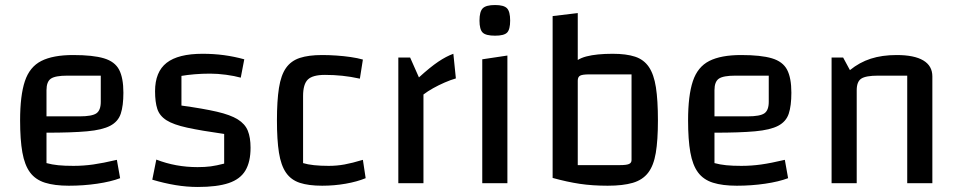

<svg xmlns="http://www.w3.org/2000/svg" viewBox="-20 -729 3815 764"><path d="M254 10Q197 10 159 -2Q121 -14 99.5 -43Q78 -72 69 -122.5Q60 -173 60 -250Q60 -349 79 -406Q98 -463 144.5 -486.5Q191 -510 271 -510Q350 -510 393.5 -497Q437 -484 454 -451.5Q471 -419 471 -360Q471 -308 460.5 -276.5Q450 -245 418.5 -228.5Q387 -212 326.5 -206.5Q266 -201 165 -201H135V-266H297Q346 -266 363.5 -278Q381 -290 381 -324V-428H248Q200 -428 182.5 -416Q165 -404 165 -370V-80Q187 -74 212 -71.5Q237 -69 272 -69Q312 -69 351 -74.5Q390 -80 445 -93L458 -20Q421 -6 366.5 2Q312 10 254 10Z M597 -366Q597 -443 643 -479Q689 -515 786 -515Q831 -515 871.5 -509.5Q912 -504 952 -493L938 -420Q913 -427 879.5 -431.5Q846 -436 816 -436Q784 -436 754.5 -433.5Q725 -431 702 -427V-309Q789 -297 843 -284.5Q897 -272 926 -254Q955 -236 966 -209Q977 -182 977 -141Q977 -85 956.5 -50.5Q936 -16 890 -0.5Q844 15 767 15Q723 15 678 7.5Q633 0 586 -14L602 -94Q679 -64 766 -64Q796 -64 818.5 -67Q841 -70 872 -78V-196Q780 -209 725 -221Q670 -233 642.5 -250.5Q615 -268 606 -295.5Q597 -323 597 -366Z M1262 10Q1208 10 1173 -1.5Q1138 -13 1118 -42Q1098 -71 1090 -121.5Q1082 -172 1082 -250Q1082 -328 1090 -379Q1098 -430 1118 -458.5Q1138 -487 1173 -498.5Q1208 -510 1262 -510Q1289 -510 1318.5 -508Q1348 -506 1375.5 -502Q1403 -498 1424 -492L1412 -416Q1376 -424 1342 -427.5Q1308 -431 1273 -431Q1224 -431 1205 -412.5Q1186 -394 1186 -347V-80Q1222 -69 1288 -69Q1320 -69 1350.5 -74.5Q1381 -80 1424 -93L1435 -20Q1401 -6 1355.5 2Q1310 10 1262 10Z M1612 -500 1647 -421Q1692 -462 1724 -483.5Q1756 -505 1784 -515L1794 -417Q1773 -411 1749 -400.5Q1725 -390 1703.5 -378Q1682 -366 1665 -353V0H1565V-500Z M1899 -493 1999 -508V0H1899ZM1950 -587Q1913 -587 1900.5 -599.5Q1888 -612 1888 -647Q1888 -683 1901 -696Q1914 -709 1950 -709Q1985 -709 1997.5 -696Q2010 -683 2010 -647Q2010 -612 1998 -599.5Q1986 -587 1950 -587Z M2418 -515Q2472 -515 2507 -503.5Q2542 -492 2562 -462.5Q2582 -433 2590 -381.5Q2598 -330 2598 -250Q2598 -171 2589.5 -120.5Q2581 -70 2559 -41.5Q2537 -13 2498 -1.5Q2459 10 2398 10Q2340 10 2303.5 0Q2267 -10 2247.5 -37.5Q2228 -65 2221 -116.5Q2214 -168 2214 -250Q2214 -334 2222 -386Q2230 -438 2251.5 -466Q2273 -494 2313.5 -504.5Q2354 -515 2418 -515ZM2493 -433H2325Q2298 -433 2288.5 -428Q2279 -423 2279 -408V-72H2447Q2473 -72 2483 -76.5Q2493 -81 2493 -92ZM2179 -665 2279 -677V-100V-52L2398 10Q2337 10 2287 2.5Q2237 -5 2179 -21Z M2912 10Q2855 10 2817 -2Q2779 -14 2757.5 -43Q2736 -72 2727 -122.5Q2718 -173 2718 -250Q2718 -349 2737 -406Q2756 -463 2802.5 -486.5Q2849 -510 2929 -510Q3008 -510 3051.5 -497Q3095 -484 3112 -451.5Q3129 -419 3129 -360Q3129 -308 3118.5 -276.5Q3108 -245 3076.5 -228.5Q3045 -212 2984.5 -206.5Q2924 -201 2823 -201H2793V-266H2955Q3004 -266 3021.5 -278Q3039 -290 3039 -324V-428H2906Q2858 -428 2840.5 -416Q2823 -404 2823 -370V-80Q2845 -74 2870 -71.5Q2895 -69 2930 -69Q2970 -69 3009 -74.5Q3048 -80 3103 -93L3116 -20Q3079 -6 3024.5 2Q2970 10 2912 10Z M3289 0V-500H3335L3362 -450Q3400 -481 3445 -495.5Q3490 -510 3548 -510Q3618 -510 3654 -488.5Q3690 -467 3690 -425V0H3590V-428H3474Q3425 -428 3407 -416Q3389 -404 3389 -370V0Z"/></svg>

Font: Changa
Style: Regular
Weight: 400
Designer: Eduardo Rodriguez Tunni
Foundry: Eduardo Rodriguez Tunni
Version: Version 3.003